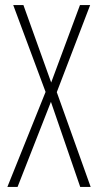

<svg xmlns="http://www.w3.org/2000/svg" viewBox="-20 -734 385 754"><path d="M336 0 203 -372 334 -714H294L181 -410L72 -714H32L159 -373L9 0H49L180 -334L295 0Z"/></svg>

Font: Noto Sans Hebrew ExtraCondensed ExtraLight
Style: Regular
Weight: 200
Width: 2
Designer: Monotype Design Team
Foundry: Monotype Imaging Inc.
Version: Version 2.004